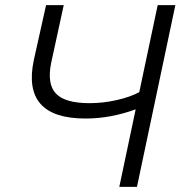

<svg xmlns="http://www.w3.org/2000/svg" viewBox="-20 -730 706 750"><path d="M596 -710H665L515 0H446L510 -303Q464 -286 414.5 -276.5Q365 -267 314 -267Q64 -267 112 -495L160 -710H229L180 -485Q163 -402 198.5 -364.5Q234 -327 330 -327Q382 -327 435.5 -339Q489 -351 524 -370Z"/></svg>

Font: Raleway
Style: Italic
Weight: 400
Italic angle: -12°
Designer: Matt McInerney, Pablo Impallari, Rodrigo Fuenzalida
Foundry: Matt McInerney, Pablo Impallari, Rodrigo Fuenzalida
Version: Version 4.026